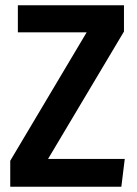

<svg xmlns="http://www.w3.org/2000/svg" viewBox="-20 -711 521 731"><path d="M452 -691V-591L163 -106H455L442 0H19V-99L310 -588H48V-691Z"/></svg>

Font: Fira Sans Condensed Medium
Style: Regular
Weight: 500
Width: 3
Designer: Carrois Corporate & Edenspiekermann AG
Foundry: Carrois Corporate GbR & Edenspiekermann AG
Version: Version 4.203;PS 004.203;hotconv 1.0.88;makeotf.lib2.5.64775